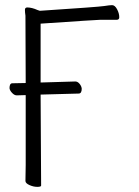

<svg xmlns="http://www.w3.org/2000/svg" viewBox="-20 -723 540 747"><path d="M45 -352Q36 -352 27 -361.5Q18 -371 17 -380Q17 -399 28 -399L80 -400L79 -662Q77 -675 77 -684.5Q77 -694 86 -694Q104 -694 126 -684L135 -681Q363 -696 385 -699.5Q407 -703 416 -703Q427 -703 435.5 -687Q444 -671 444 -656Q444 -646 434 -646H370Q358 -646 138 -631V-402L273 -406Q282 -406 289.5 -397Q297 -388 298 -378Q298 -359 286 -359L138 -355L140 -1Q140 4 125 4Q110 4 94.5 -3Q79 -10 79 -19L80 -81V-353Z"/></svg>

Font: Moon Stars Kai T HW Light
Style: Regular
Weight: 300
Designer: GuiWonder
Version: Version 1.101